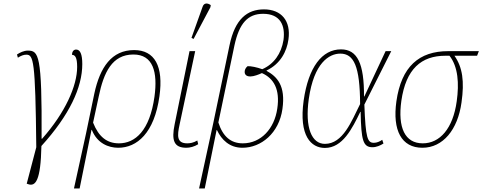

<svg xmlns="http://www.w3.org/2000/svg" viewBox="-20 -825 2726 1085"><path d="M137 215C181 232 210 196 214 0C373 -175 445 -331 445 -463C445 -519 433 -545 410 -545C396 -545 387 -533 387 -515C404 -515 416 -501 416 -447C416 -340 349 -189 218 -41H215C218 -518 198 -539 137 -539C115 -539 92 -528 76 -517L81 -499C98 -510 114 -516 128 -516C169 -516 180 -488 185 7L131 213Z M513 -296 466 -70 398 240H430L497 -91H499C529 -15 593 10 648 10C754 10 852 -73 881 -281C905 -451 854 -542 738 -542C611 -542 545 -445 513 -296ZM652 -15C585 -15 538 -51 506 -132L538 -280C566 -415 613 -517 734 -517C845 -517 872 -418 853 -279C826 -86 744 -15 652 -15Z M1074 -605 1169 -784 1171 -796C1155 -808 1133 -811 1125 -787L1062 -611ZM1033 10C1053 10 1078 4 1100 -10L1095 -31C1073 -18 1054 -15 1038 -15C978 -15 981 -58 995 -122L1083 -536H1051L967 -123C948 -31 963 10 1033 10Z M1105 240H1137L1204 -90H1206C1232 -35 1277 10 1350 10C1456 10 1557 -73 1576 -209C1595 -341 1546 -392 1486 -425L1487 -427C1565 -464 1601 -535 1610 -602C1625 -707 1570 -772 1472 -772C1377 -772 1308 -718 1277 -569L1186 -133ZM1352 -15C1284 -15 1239 -54 1214 -133L1305 -569C1332 -693 1380 -747 1467 -747C1565 -747 1593 -680 1582 -599C1570 -522 1527 -462 1462 -434C1432 -445 1397 -452 1379 -451C1368 -442 1364 -431 1363 -424C1360 -403 1374 -392 1396 -393C1414 -393 1443 -404 1460 -412C1528 -382 1563 -319 1547 -212C1531 -98 1455 -15 1352 -15Z M1816 11C1916 11 1970 -98 2016 -193H2018C2021 -31 2032 7 2085 7C2107 7 2130 -3 2147 -14L2140 -35C2126 -25 2109 -18 2093 -18C2057 -18 2046 -42 2039 -234L2191 -536H2159L2039 -280H2037C2038 -465 2000 -546 1907 -546C1800 -546 1723 -446 1696 -257C1668 -57 1738 11 1816 11ZM1816 -12C1742 -12 1702 -102 1725 -266C1754 -470 1840 -522 1903 -522C1980 -522 2014 -450 2015 -237C1966 -139 1918 -12 1816 -12Z M2367 10C2483 10 2567 -92 2588 -246C2605 -365 2594 -445 2548 -510H2676L2686 -536H2513C2348 -536 2248 -449 2220 -252C2197 -88 2249 10 2367 10ZM2369 -15C2268 -15 2227 -104 2248 -255C2274 -436 2361 -510 2497 -510H2520C2569 -448 2575 -353 2561 -253C2540 -99 2466 -15 2369 -15Z"/></svg>

Font: Noto Serif SemiCondensed Thin
Style: Italic
Weight: 100
Width: 4
Italic angle: -12°
Designer: Monotype Design Team
Foundry: Monotype Imaging Inc.
Version: Version 2.013